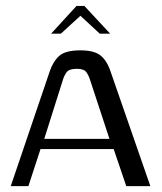

<svg xmlns="http://www.w3.org/2000/svg" viewBox="-20 -636 554 656"><path d="M16.7 0 150 -392.5Q161.8 -427.1 183.1 -445.6Q204.4 -464 254.6 -464Q300.8 -464 322.7 -447.1Q344.7 -430.1 357.5 -392.5L493.7 0H411.4L368.4 -126.8H118.5L77 0ZM131.2 -161.6H353.9L287.8 -362.9Q283.1 -377.8 275.1 -389.3Q267 -400.9 242.5 -400.9Q215.8 -400.9 207.4 -389Q199 -377.1 194.8 -362.9ZM154.6 -521 241.5 -615.8H268.2L356.3 -521H320.8L254.8 -582.1L187.9 -521Z"/></svg>

Font: Genos Thin
Style: Regular
Weight: 100
Designer: Robert E. Leuschke
Foundry: Robert E. Leuschke
Version: Version 1.010